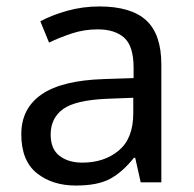

<svg xmlns="http://www.w3.org/2000/svg" viewBox="-20 -565 601 595"><path d="M288 -545Q386 -545 433 -502Q480 -459 480 -365V0H416L399 -76H395Q360 -32 321.5 -11Q283 10 215 10Q142 10 94 -28.5Q46 -67 46 -149Q46 -229 109 -272.5Q172 -316 303 -320L394 -323V-355Q394 -422 365 -448Q336 -474 283 -474Q241 -474 203 -461.5Q165 -449 132 -433L105 -499Q140 -518 188 -531.5Q236 -545 288 -545ZM314 -259Q214 -255 175.5 -227Q137 -199 137 -148Q137 -103 164.5 -82Q192 -61 235 -61Q303 -61 348 -98.5Q393 -136 393 -214V-262Z"/></svg>

Font: Noto Sans Ugaritic
Style: Regular
Weight: 400
Designer: Monotype Design Team
Foundry: Monotype Imaging Inc.
Version: Version 2.001; ttfautohint (v1.8.4.7-5d5b)